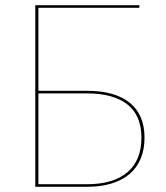

<svg xmlns="http://www.w3.org/2000/svg" viewBox="-20 -720 638 740"><path d="M315 -10Q417 -10 471 -56Q525 -102 525 -189Q525 -275 471 -317.5Q417 -360 316 -360H128V-10ZM316 -370Q423 -370 480 -324Q537 -278 537 -189Q537 -144.5 522.5 -109.2Q508 -74 479.8 -49.8Q451.5 -25.5 410 -12.8Q368.5 0 315 0H116V-700H517V-690H128V-370Z"/></svg>

Font: Lato 2
Style: Regular
Weight: 100
Designer: Lukasz Dziedzic with Adam Twardoch and Botio Nikoltchev
Foundry: tyPoland Lukasz Dziedzic
Version: Version 2.015; 2015-08-06; http://www.latofonts.com/